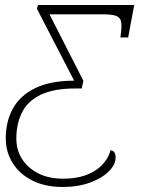

<svg xmlns="http://www.w3.org/2000/svg" viewBox="-20 -734 569 764"><path d="M229 10Q160 10 109 -15.5Q58 -41 30.5 -85Q3 -129 3 -184Q3 -251 31.5 -302.5Q60 -354 120.5 -383.5Q181 -413 275 -413L127 -699L131 -714H514L490 -585H459Q460 -591 460.5 -596.5Q461 -602 462 -607Q465 -636 461 -651Q457 -666 440 -671.5Q423 -677 388 -677H177L312 -412L305 -382H281Q193 -382 141 -356.5Q89 -331 67 -285.5Q45 -240 45 -183Q45 -137 68 -101Q91 -65 132.5 -44Q174 -23 231 -23Q307 -23 356 -53.5Q405 -84 420 -136Q440 -134 440 -107Q440 -79 413 -52Q386 -25 338.5 -7.5Q291 10 229 10Z"/></svg>

Font: Noto Serif ExtraLight
Style: Italic
Weight: 200
Italic angle: -12°
Designer: Monotype Design Team
Foundry: Monotype Imaging Inc.
Version: Version 2.014; ttfautohint (v1.8.4.7-5d5b)